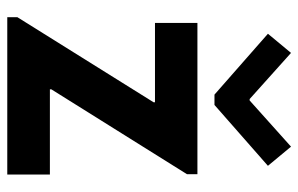

<svg xmlns="http://www.w3.org/2000/svg" viewBox="-166 -654 820 528"><g transform="rotate(90 244.0 -390.0)"><path d="M27.3 -27.8 261.2 -402.3V-406.2H43V-522.9H459V-494.1L225.6 -121.1V-117.2H460V0H27.3ZM252.4 -666.5H256.3L383.3 -780.3L436 -716.8L268.6 -569.8H240.2L72.8 -716.8L125.5 -780.3Z"/></g></svg>

Font: Reddit Sans
Style: Bold
Weight: 700
Designer: Stephen Hutchings
Foundry: Reddit
Version: Version 1.013